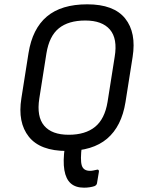

<svg xmlns="http://www.w3.org/2000/svg" viewBox="-20 -687 669 889"><path d="M369 182Q330 182 307.5 162Q285 142 278 100.5Q271 59 280 -5Q281 -10 283.5 -12Q286 -14 290 -15L350 -22Q361 -24 359 -11Q351 53 358.5 78.5Q366 104 397 104Q404 104 411.5 102.5Q419 101 428 99Q433 97 436 100Q439 103 438 108L429 162Q427 171 417 175Q408 178 395.5 180Q383 182 369 182ZM289 12Q166 12 113.5 -54Q61 -120 79 -232L112 -441Q130 -554 197 -610.5Q264 -667 384 -667Q507 -667 559.5 -601.5Q612 -536 594 -423L561 -214Q543 -102 476 -45Q409 12 289 12ZM298 -63Q375 -63 420 -99.5Q465 -136 478 -215L511 -424Q525 -508 489 -550Q453 -592 375 -592Q297 -592 252.5 -556Q208 -520 195 -440L162 -231Q149 -147 184.5 -105Q220 -63 298 -63Z"/></svg>

Font: Sofia Sans Hairline
Style: Italic
Weight: 1
Italic angle: -9°
Designer: Botio Nikoltchev, Ani Petrova
Foundry: lettersoup
Version: Version 4.102